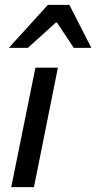

<svg xmlns="http://www.w3.org/2000/svg" viewBox="-20 -766 394 786"><path d="M26 0 125 -489H217L119 0ZM16 -570 176 -746H264L354 -570H282L213 -674H209L94 -570Z"/></svg>

Font: Source Sans 3 Medium
Style: Italic
Weight: 500
Italic angle: -11°
Designer: Paul D. Hunt
Foundry: Adobe
Version: Version 3.052;hotconv 1.1.0;makeotfexe 2.6.0